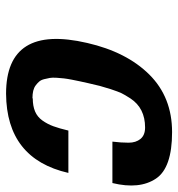

<svg xmlns="http://www.w3.org/2000/svg" viewBox="2 -556 568 611"><g transform="rotate(90 285.5 -251.0)"><path d="M293 -70.8 293.9 -71.8Q317.9 -71.8 335.2 -79.1Q352.5 -86.4 364 -102.5Q375.5 -118.7 382.3 -137.5Q389.2 -156.2 396 -185.1H530.8Q485.8 11.7 278.8 13.2Q57.1 13.2 117.2 -245.1Q146 -370.6 218 -442.9Q290 -515.1 400.9 -515.1Q514.6 -515.1 548.8 -463.9Q584 -411.6 563 -325.2H431.2Q434.6 -353.5 434.6 -376.7Q434.6 -399.9 422.6 -414.6Q410.6 -429.2 386.2 -429.2Q324.7 -429.2 293.9 -382.8Q281.7 -363.8 277.1 -354.2Q272.5 -344.7 264.2 -319.8Q257.8 -299.8 253.9 -285.2L245.1 -248Q241.2 -231 239.3 -221.7Q237.3 -212.4 234.1 -196.3Q231 -180.2 230 -170.9Q229 -161.6 228 -147.9Q227.1 -134.3 228.5 -126.2Q230 -118.2 232.4 -108.2Q234.9 -98.1 240 -92.3Q245.1 -86.4 252.2 -81.1Q259.3 -75.7 269.5 -73.2Q279.8 -70.8 293 -70.8Z"/></g></svg>

Font: Perun
Style: Bold Italic
Weight: 700
Italic angle: -12°
Foundry: Copyright (c) Stefan Peev, Context Ltd, 2016
Version: Version 001.000